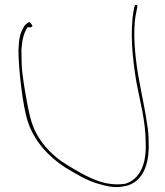

<svg xmlns="http://www.w3.org/2000/svg" viewBox="-20 -731 670 780"><path d="M55 -526C55 -454 72 -299 93 -237C119 -158 176 -95 246 -50C289 -25 329 1 377 15C417 27 452 34 487 25H489C555 11 587 -55 584 -149C584 -177 582 -202 577 -231C565 -315 542 -402 532 -492C525 -552 521 -633 535 -688L538 -705C539 -709 536 -711 533 -711C530 -711 528 -710 527 -707L523 -689C507 -599 519 -490 533 -404C547 -324 572 -243 572 -148C575 -69 551 -2 487 16H485C450 21 413 16 381 5C333 -12 294 -36 254 -60C186 -101 129 -164 107 -240C95 -275 68 -429 68 -472C68 -492 67 -510 67 -526V-528C70 -563 73 -590 91 -619V-620H102C107 -620 109 -621 112 -625C112 -627 105 -638 100 -641C92 -641 80 -627 77 -623V-621L76 -620C59 -592 57 -568 55 -526ZM67 -475H68ZM87 -637V-638ZM535 -685V-686Z"/></svg>

Font: Stray Cat
Style: HlExt
Weight: 100
Version: Version 1.0